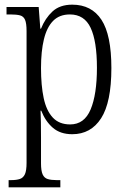

<svg xmlns="http://www.w3.org/2000/svg" viewBox="-20 -566 548 824"><path d="M17 238V207H27Q51 207 65.5 202Q80 197 87 181.5Q94 166 94 133V-433Q94 -466 87.5 -481Q81 -496 66 -500Q51 -504 25 -504H8V-536H146L153 -443H156Q174 -488 205.5 -517Q237 -546 290 -546Q373 -546 415.5 -481Q458 -416 458 -274Q458 -127 414 -58.5Q370 10 290 10Q239 10 207 -17.5Q175 -45 157 -91H154Q155 -70 155.5 -40.5Q156 -11 156 25V135Q156 167 163 182.5Q170 198 185 202.5Q200 207 223 207H239V238ZM281 -32Q342 -32 369 -96.5Q396 -161 396 -275Q396 -389 369 -446.5Q342 -504 280 -504Q235 -504 208 -476.5Q181 -449 168.5 -397.5Q156 -346 156 -274Q156 -199 167.5 -145Q179 -91 206.5 -61.5Q234 -32 281 -32Z"/></svg>

Font: Noto Serif Khmer Condensed Light
Style: Regular
Weight: 300
Width: 3
Designer: Danh Hong and the Monotype Design Team
Foundry: Monotype Imaging Inc.
Version: Version 2.004